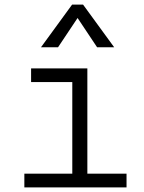

<svg xmlns="http://www.w3.org/2000/svg" viewBox="-20 -815 626 835"><path d="M85.9 0V-59.6H294.4V-458H115.2V-517.6H359.9V-59.6H530.3V0ZM158.2 -609.4 293.5 -794.9H341.3L476.6 -609.4H402.3L317.4 -736.8L232.4 -609.4Z"/></svg>

Font: CaskaydiaCove NFP Light
Style: Regular
Weight: 300
Designer: Aaron Bell
Foundry: Saja Typeworks
Version: Version 2111.001; VTT 6.35;Nerd Fonts 3.1.1